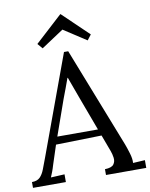

<svg xmlns="http://www.w3.org/2000/svg" viewBox="-105 -1003 842 1075"><g transform="rotate(-10 316.0 -465.5)"><path d="M-6 0V-33Q24 -33 40 -49Q56 -65 66.5 -93Q77 -121 91 -158L297 -719H321L544 -150Q552 -129 562 -96Q572 -63 570 -40Q587 -41 604 -42Q621 -43 638 -44V0H409V-33Q447 -34 459 -50Q471 -66 468 -88Q465 -110 458 -128L423 -222L163 -216L128 -109Q121 -85 115.5 -71Q110 -57 103 -40Q123 -41 142.5 -42Q162 -43 181 -44V0ZM178 -259H409L338 -450Q327 -481 315.5 -511.5Q304 -542 293 -573H291Q281 -545 270.5 -517Q260 -489 249 -460ZM439 -760 310 -844 183 -760 158 -789 313 -931H315L462 -790Z"/></g></svg>

Font: Lora
Style: Regular
Weight: 400
Designer: Olga Karpushina, Alexei Vanyashin (Cyrillic)
Foundry: Cyreal
Version: Version 3.005; ttfautohint (v1.8.4.7-5d5b)